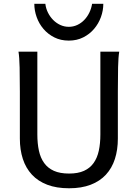

<svg xmlns="http://www.w3.org/2000/svg" viewBox="-20 -987 743 1019"><path d="M612.8 -712.9Q607.9 -683.6 606.7 -630.1Q605.5 -576.7 605.5 -500.5V-251.5Q605.5 -191.9 589.8 -143.3Q574.2 -94.7 542.2 -60.1Q510.3 -25.4 461.4 -6.6Q412.6 12.2 346.7 12.2Q279.8 12.2 230.7 -6.6Q181.6 -25.4 149.4 -60.1Q117.2 -94.7 101.3 -143.3Q85.4 -191.9 85.4 -251.5V-500.5Q85.4 -572.8 84.2 -628.2Q83 -683.6 78.1 -712.9H178.2V-273.4Q178.2 -225.6 186.5 -187.3Q194.8 -148.9 214.4 -121.8Q233.9 -94.7 266.1 -80.3Q298.3 -65.9 346.7 -65.9Q394 -65.9 425.8 -80.3Q457.5 -94.7 476.8 -121.8Q496.1 -148.9 504.4 -187.3Q512.7 -225.6 512.7 -273.4V-712.9ZM528.3 -966.8Q528.3 -931.2 515.6 -896.2Q502.9 -861.3 479.2 -833.5Q455.6 -805.7 421.6 -788.6Q387.7 -771.5 345.2 -771.5Q302.2 -771.5 268.3 -788.6Q234.4 -805.7 210.7 -833.5Q187 -861.3 174.6 -896.2Q162.1 -931.2 162.1 -966.8H220.7Q223.6 -941.9 234.6 -919.9Q245.6 -897.9 262.2 -881.1Q278.8 -864.3 300 -854.5Q321.3 -844.7 345.2 -844.7Q369.1 -844.7 390.1 -854.5Q411.1 -864.3 427.2 -881.1Q443.4 -897.9 454.1 -919.9Q464.8 -941.9 468.8 -966.8Z"/></svg>

Font: Andika Afr
Style: Regular
Weight: 400
Designer: Victor Gaultney, Annie Olsen, Julie Remington, Don Collingsworth, Eric Hays, Becca Hirsbrunner
Foundry: SIL International
Version: Version 5.000